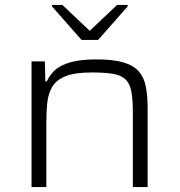

<svg xmlns="http://www.w3.org/2000/svg" viewBox="-20 -759 729 779"><path d="M108 0V-510H162L164 -429H170Q181 -454 202.5 -474Q224 -494 264.5 -506Q305 -518 372 -518Q439 -518 480 -506Q521 -494 542.5 -470Q564 -446 571.5 -408.5Q579 -371 579 -318V0H519V-301Q519 -355 513 -387.5Q507 -420 489 -437Q471 -454 438 -459.5Q405 -465 352 -465Q284 -465 246.5 -450Q209 -435 192.5 -407.5Q176 -380 172 -343.5Q168 -307 168 -263V0ZM311 -597 191 -733V-739H233L344 -634L455 -739H498V-733L378 -597Z"/></svg>

Font: Saira Expanded Light
Style: Regular
Weight: 300
Width: 7
Designer: Hector Gatti with collaboration of the Omnibus-Type team
Foundry: Omnibus-Type
Version: Version 1.101